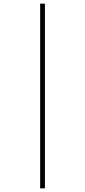

<svg xmlns="http://www.w3.org/2000/svg" viewBox="-20 -782 465 1047"><path d="M199 -762V245H225V-762Z"/></svg>

Font: Noto Sans Lao UI Cond Thin
Style: Regular
Weight: 100
Width: 3
Designer: Monotype Design Team
Foundry: Monotype Imaging Inc.
Version: Version 2.000